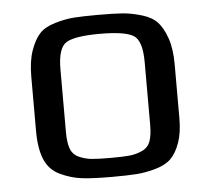

<svg xmlns="http://www.w3.org/2000/svg" viewBox="-43 -539 653 595"><g transform="rotate(-5 284.0 -242.0)"><path d="M506 -321V-153Q506 -108 495 -77Q484 -46 467 -29Q450 -12 418.5 -3Q387 6 358.5 8Q330 10 283 10Q223 10 189.5 6Q156 2 122.5 -13.5Q89 -29 74.5 -63Q60 -97 60 -153V-321Q60 -369 71.5 -402Q83 -435 99.5 -453Q116 -471 148 -480.5Q180 -490 207.5 -492Q235 -494 283 -494Q331 -494 358.5 -492Q386 -490 418 -480.5Q450 -471 466.5 -453Q483 -435 494.5 -402Q506 -369 506 -321ZM414 -140V-336Q414 -403 387 -419Q360 -435 283 -435Q206 -435 179 -419Q152 -403 152 -336V-140Q152 -108 159 -89Q166 -70 185 -61.5Q204 -53 224 -51Q244 -49 283 -49Q322 -49 342 -51Q362 -53 381 -61.5Q400 -70 407 -89Q414 -108 414 -140Z"/></g></svg>

Font: Play
Style: Regular
Weight: 400
Designer: Jonas Hecksher
Foundry: Jonas Hecksher, Playtypeª, e-types AS
Version: Version 1.002